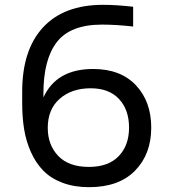

<svg xmlns="http://www.w3.org/2000/svg" viewBox="-20 -756 699 796"><path d="M349 20Q287 20 238.5 1.5Q190 -17 159 -49Q128 -81 108 -126Q88 -171 80 -220.5Q72 -270 72 -328V-376Q72 -549 158.5 -642.5Q245 -736 407 -736Q463 -736 532 -728V-646Q462 -654 403 -654Q272 -654 216 -582Q160 -510 160 -369V-352Q214 -470 366 -470Q480 -470 543.5 -402.5Q607 -335 607 -227Q607 -117 540 -48.5Q473 20 349 20ZM349 -64Q429 -64 472 -108.5Q515 -153 515 -227Q515 -301 473.5 -345.5Q432 -390 356 -390Q277 -390 227.5 -346.5Q178 -303 178 -226Q178 -155 221.5 -109.5Q265 -64 349 -64Z"/></svg>

Font: Cazoo Sans
Style: Regular
Weight: 400
Designer: Jonathan Barnbrook, Julián Moncada
Foundry: Barnbrook Fonts
Version: Version 2.000;Glyphs 3.3 (3337)